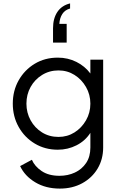

<svg xmlns="http://www.w3.org/2000/svg" viewBox="-20 -886 702 1126"><path d="M331 220Q405 220 462.5 188.5Q520 157 552.5 102.5Q585 48 585 -21V-536H510V-455Q478 -498 428 -523Q378 -548 319 -548Q243 -548 183.5 -512Q124 -476 89.5 -415Q55 -354 55 -278Q55 -203 89.5 -141.5Q124 -80 184 -44Q244 -8 319 -8Q378 -8 429 -34Q480 -60 510 -107V-21Q510 33 485 70Q460 107 419 126Q378 145 329 145Q265 145 224 117Q183 89 167 51L98 88Q125 146 186.5 183Q248 220 331 220ZM323 -83Q269 -83 226.5 -109.5Q184 -136 159.5 -180.5Q135 -225 135 -278Q135 -332 159.5 -376Q184 -420 227 -446.5Q270 -473 323 -473Q375 -473 417 -446.5Q459 -420 484.5 -375.5Q510 -331 510 -278Q510 -225 484.5 -180.5Q459 -136 417 -109.5Q375 -83 323 -83ZM291 -636H371V-746H328Q330 -780 345.5 -804Q361 -828 391 -836V-866Q342 -854 316.5 -816Q291 -778 291 -720Z"/></svg>

Font: Plus Jakarta Sans
Style: Regular
Weight: 400
Designer: Gumpita Rahayu
Foundry: Tokotype
Version: Version 2.004; ttfautohint (v1.8.3)